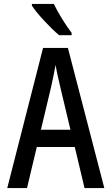

<svg xmlns="http://www.w3.org/2000/svg" viewBox="-20 -961 570 981"><path d="M282 -781H346V-793C318 -829 276 -896 255 -941H143V-932C169 -891 241 -815 282 -781ZM17 0H118L168 -210H362L412 0H513L327 -716H200ZM240 -512C247 -545 258 -593 264 -629C270 -593 281 -546 289 -512L340 -298H189Z"/></svg>

Font: Noto Sans Mono Condensed Medium
Style: Regular
Weight: 500
Width: 3
Designer: Monotype Design Team
Foundry: Monotype Imaging Inc.
Version: Version 2.014